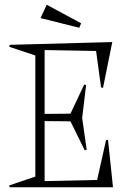

<svg xmlns="http://www.w3.org/2000/svg" viewBox="-20 -789 555 809"><path d="M19 -7.8 128.9 -44.9V-555.2L19 -591.8L21 -600.1L453.1 -611.8L414.1 -418.9L405.8 -420.9L384.8 -574.2L168 -578.1V-309.1L276.9 -310.1L335 -433.1L342.8 -430.2L326.2 -292L345.2 -158.2L336.9 -155.8L276.9 -277.8L168 -278.8V-25.9L389.2 -30.8L426.8 -198.2L435.1 -200.2L456.1 0H21ZM150.9 -712.9 176.8 -769 321.8 -690.9 314 -671.9Z"/></svg>

Font: Halibut Cnd Thin
Style: Regular
Weight: 250
Width: 3
Designer: Matteo Maggi
Foundry: Collletttivo
Version: Version 3.080 | FøM Fix